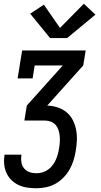

<svg xmlns="http://www.w3.org/2000/svg" viewBox="-20 -799 540 1024"><path d="M175 205Q150 205 125.5 201.5Q101 198 79.5 188Q58 178 41.5 162Q25 146 15 124.5Q5 103 2.5 78.5Q0 54 4 29Q4 29 4 28Q4 27 4 26H94Q94 27 94 27Q94 27 94 28Q91 47 94 66Q97 85 108.5 99Q120 113 137.5 119Q155 125 175 125Q190 125 206 120.5Q222 116 236 106Q250 96 260.5 82Q271 68 277.5 53.5Q284 39 288.5 23Q293 7 295 -8Q298 -25 299 -41.5Q300 -58 298.5 -74Q297 -90 292 -105.5Q287 -121 277 -132.5Q267 -144 252 -150Q237 -156 221 -156H110L123 -236L315 -450H165L154 -381H74L98 -530H437L424 -450L232 -236Q260 -235 286.5 -226.5Q313 -218 334 -201Q355 -184 367.5 -160Q380 -136 385.5 -109Q391 -82 390 -53Q389 -24 384 5Q380 30 372.5 55Q365 80 351.5 104Q338 128 318.5 148Q299 168 275.5 181Q252 194 226 199.5Q200 205 175 205ZM247 -596 141 -726 214 -774 300 -650 427 -779 489 -721 338 -596Z"/></svg>

Font: Iosevka Curly Slab MdObl
Style: Regular
Weight: 500
Italic angle: -9°
Monospace: yes
Designer: Belleve Invis
Foundry: Belleve Invis
Version: Version 11.0.0; ttfautohint (v1.8.3)